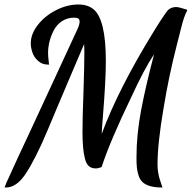

<svg xmlns="http://www.w3.org/2000/svg" viewBox="-25 -741 861 847"><path d="M2 85.9C25.9 85.9 48.8 73.7 70.8 48.8C93.8 22 123 -29.3 158.2 -105C175.8 -144.5 199.2 -199.2 228 -269C241.2 -299.8 260.7 -346.2 287.1 -408.2C313.5 -469.7 333 -516.1 346.2 -546.9C346.7 -538.6 347.2 -526.9 347.2 -511.2C347.2 -472.2 345.7 -413.6 343.3 -335.9C340.3 -257.8 338.9 -199.2 338.9 -160.2C338.9 -108.9 342.3 -69.8 349.1 -43.9C355.5 -16.6 367.2 2 397.9 2C402.3 2 406.2 1.5 410.2 0C412.6 -0.5 418.5 -2.4 420.9 -2.9L423.8 -5.9C448.7 -81.5 492.7 -185.5 556.2 -316.9C591.8 -394.5 624.5 -456.1 654.8 -502C630.4 -409.7 611.3 -327.6 597.7 -255.9C584 -184.1 577.1 -114.3 577.1 -46.9C577.1 -9.8 578.6 10.7 586.9 35.2C591.3 47.4 597.2 56.6 605 63.5C620.1 76.7 646.5 85.9 685.1 85.9H691.9L689.9 81.1C684.6 65.9 681.2 55.2 679.2 48.3C674.8 34.2 669.9 9.8 669.9 -14.2C669.9 -76.7 678.7 -160.2 696.8 -265.1C711.9 -357.9 731 -448.7 753.9 -538.1C764.6 -581.5 771.5 -607.9 773.9 -617.2C782.2 -650.9 790.5 -675.8 799.8 -692.9L800.8 -696.8L796.9 -699.2C774.4 -706.5 759.3 -710 752 -710C738.8 -710 727.5 -706.1 717.8 -698.2C712.4 -692.9 700.7 -676.8 683.1 -649.9C678.7 -642.6 672.9 -633.3 665.5 -622.1C658.2 -610.4 653.3 -603 651.9 -600.1C548.8 -432.6 472.7 -282.7 423.8 -150.9C423.8 -161.1 425.3 -183.1 428.2 -217.8C437.5 -329.6 441.9 -414.6 441.9 -472.2C441.9 -595.7 423.3 -672.4 386.2 -701.2C369.1 -714.4 347.7 -721.2 320.8 -721.2C288.1 -721.2 255.4 -712.9 222.7 -696.3C189.9 -679.7 163.1 -658.2 142.1 -631.3C121.1 -604.5 110.8 -577.6 110.8 -549.8C110.8 -536.6 113.3 -523.4 117.7 -510.3C122.1 -496.6 129.9 -484.4 142.1 -473.1C154.3 -461.9 168.9 -456.1 186 -456.1H191.9L190.9 -460C188.5 -481.4 187 -497.1 187 -506.8C187 -540 195.3 -574.7 212.4 -607.4C229.5 -640.1 261.2 -663.1 301.8 -663.1C319.3 -663.1 326.2 -658.2 326.2 -645C326.2 -637.7 323.2 -627 316.9 -612.8C292 -559.1 254.9 -478.5 205.1 -371.1C154.8 -263.2 117.7 -182.6 92.8 -128.9C85.4 -112.8 74.2 -89.4 59.6 -58.1C44.9 -26.4 34.2 -2.9 26.9 13.2C25.4 17.1 20.5 27.3 13.2 43.5C5.4 59.6 0 72.3 -2.9 81.1L-4.9 85.9Z"/></svg>

Font: Dancing Script
Style: Regular
Weight: 800
Designer: Pablo Impallari
Foundry: Pablo Impallari
Version: Version 2.001